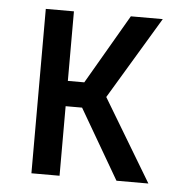

<svg xmlns="http://www.w3.org/2000/svg" viewBox="-43 -562 587 605"><g transform="rotate(5 250.0 -260.0)"><path d="M78 0V-520H167V-300H219L347 -520H448L292 -260L448 0H347L219 -220H167V0Z"/></g></svg>

Font: Iosevka Fixed Medium
Style: Regular
Weight: 500
Monospace: yes
Designer: Belleve Invis
Foundry: Belleve Invis
Version: Version 32.3.0